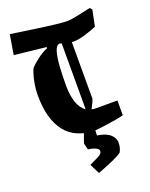

<svg xmlns="http://www.w3.org/2000/svg" viewBox="-160 -721 815 1040"><g transform="rotate(-20 247.5 -201.0)"><path d="M495 -610 476 -517Q445 -504 406.5 -492.5Q368 -481 343 -481Q336 -481 330 -482V-158Q330 -152 323 -136.5Q316 -121 306 -103Q317 -100 330 -100H454V-15Q436 -10 410 -5.5Q384 -1 358.5 2.5Q333 6 314 8.5Q295 11 289 11Q173 11 115.5 -62.5Q58 -136 58 -273Q58 -310 65.5 -349Q73 -388 86 -419Q101 -437 131.5 -460.5Q162 -484 194 -497L192 -503L10 -523L29 -637Q100 -627 164.5 -617.5Q229 -608 276.5 -602.5Q324 -597 344 -597Q366 -597 402 -604.5Q438 -612 484 -622ZM220 -272Q220 -213 234 -173Q248 -133 276 -114V-494Q270 -496 265 -497Q245 -495 235.5 -461Q226 -427 223 -376.5Q220 -326 220 -272ZM226 235 197 178Q229 163 251 151.5Q273 140 273 125Q273 113 255 105Q237 97 213 94L204 57L228 -11L287 -8L285 40Q337 48 359.5 69.5Q382 91 382 115Q382 132 378.5 145Q375 158 369 169Q362 176 338.5 187.5Q315 199 285 211.5Q255 224 226 235Z"/></g></svg>

Font: Grenze Gotisch ExtraBold
Style: Regular
Weight: 800
Designer: Renata Polastri
Foundry: Omnibus-Type
Version: Version 1.001